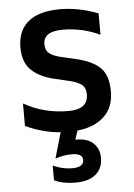

<svg xmlns="http://www.w3.org/2000/svg" viewBox="-57 -615 641 921"><g transform="rotate(-5 263.5 -154.5)"><path d="M476 -158Q476 -81 428.5 -37Q381 7 300 15L286 58H293Q345 58 373 85Q401 112 401 156Q401 205 367.5 234Q334 263 269 263Q209 263 167 243V172Q213 193 259 193Q315 193 315 158Q315 126 263 126Q223 126 183 140L219 16Q134 10 51 -29V-137Q147 -82 265 -82Q360 -82 360 -154Q360 -184 343 -199Q326 -214 288 -224L215 -241Q141 -258 101.5 -296Q62 -334 62 -406Q62 -486 113.5 -529Q165 -572 267 -572Q357 -572 450 -536V-433Q366 -473 271 -473Q178 -473 178 -411Q178 -382 195 -368Q212 -354 246 -345L320 -328Q399 -310 437.5 -273.5Q476 -237 476 -158Z"/></g></svg>

Font: Biryani DemiBold
Style: Regular
Weight: 600
Designer: Dan Reynolds and Mathieu Réguer
Foundry: Dan Reynolds and Mathieu Réguer
Version: Version 1.003;PS 001.003;hotconv 1.0.70;makeotf.lib2.5.58329